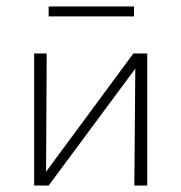

<svg xmlns="http://www.w3.org/2000/svg" viewBox="-20 -576 563 596"><path d="M396 -556V-525H131V-556ZM437 -410V0H397L400 -363L131 0H86V-410H125L123 -43L394 -410Z"/></svg>

Font: EauTestText Light
Style: Regular
Weight: 300
Designer: Christian Thalmann (Catharsis Fonts)
Version: Version 0.001;PS 000.001;hotconv 1.0.88;makeotf.lib2.5.64775